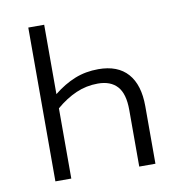

<svg xmlns="http://www.w3.org/2000/svg" viewBox="-66 -593 611 654"><g transform="rotate(-10 240.0 -266.0)"><path d="M129 -292Q165 -321 202.5 -336Q240 -351 284 -351Q351 -351 385.5 -312Q420 -273 420 -199V0H364V-196Q364 -252 341 -277.5Q318 -303 274 -303Q234 -303 198.5 -287.5Q163 -272 129 -243V0H74V-532H129Z"/></g></svg>

Font: Noto Sans Display Light Narrow
Style: Regular
Weight: 300
Width: 4
Designer: Monotype Design team
Foundry: Monotype Imaging Inc.
Version: Version 1.000